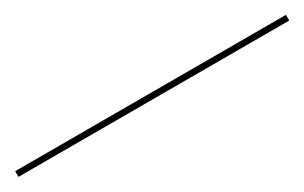

<svg xmlns="http://www.w3.org/2000/svg" viewBox="2 -25 554 350"><g transform="rotate(-30 279.0 150.0)"><path d="M-5.5 156V144H564.5V156Z"/></g></svg>

Font: Bodoni Moda 18pt
Style: Bold
Weight: 700
Designer: Owen Earl
Foundry: indestructible type
Version: Version 2.004